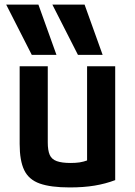

<svg xmlns="http://www.w3.org/2000/svg" viewBox="-20 -810 590 840"><path d="M119 -570 7 -790H148L227 -570ZM321 -570 209 -790H350L429 -570ZM285 10Q202 10 154 -7Q106 -24 86 -65.5Q66 -107 66 -180V-520H189V-187Q189 -152 197.5 -132.5Q206 -113 228.5 -105Q251 -97 289 -97Q311 -97 328 -99.5Q345 -102 365.5 -109.5Q386 -117 416 -131L361 -54V-520H484V-22Q442 -6 394 2Q346 10 285 10Z"/></svg>

Font: M PLUS Code Latin SemiExpanded SemiBold
Style: Regular
Weight: 600
Width: 6
Designer: Coji Morishita
Foundry: UNDERFOREST DESIGN
Version: Version 1.002; ttfautohint (v1.8.3)